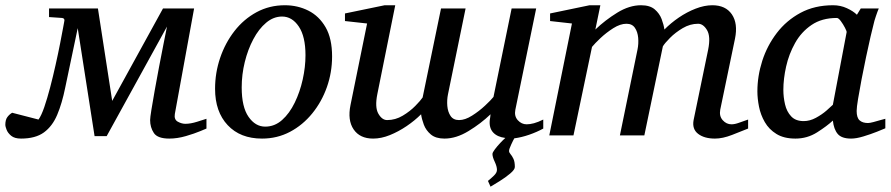

<svg xmlns="http://www.w3.org/2000/svg" viewBox="-71 -514 3384 729"><path d="M8.8 12.2Q-15.6 12.2 -28.6 1.5Q-41.5 -9.3 -46.1 -21.7Q-50.8 -34.2 -50.8 -39.1Q-50.8 -59.1 -43.2 -69.3Q-35.6 -79.6 -24.9 -85.9L75.2 -60.1Q85.9 -74.7 97.2 -107.4Q108.4 -140.1 119.4 -182.1Q130.4 -224.1 140.1 -267.8Q149.9 -311.5 157.2 -348.9Q164.6 -386.2 168.7 -409.2Q172.9 -432.1 172.9 -432.1Q176.3 -444.3 165 -445.8L115.2 -449.2V-481.9H300.8L355 -130.9L547.9 -481.9H666L592.8 -81.1Q589.4 -60.1 604 -52Q618.7 -43.9 632.8 -43.9Q652.8 -43.9 677.7 -51.8Q702.6 -59.6 712.9 -63V-25.9Q712.9 -25.9 690.2 -16.4Q667.5 -6.8 634.8 2.7Q602.1 12.2 571.8 12.2Q527.3 12.2 513.2 -9Q499 -30.3 499 -58.1Q499 -66.9 503.9 -97.4Q508.8 -127.9 516.4 -170.4Q523.9 -212.9 532.7 -258.8Q541.5 -304.7 549.6 -345.7Q557.6 -386.7 563 -413.1L334 2.9H288.1L224.1 -407.2L176.8 -182.1Q164.6 -121.6 146.2 -78.1Q127.9 -34.7 95.7 -11.2Q63.5 12.2 8.8 12.2Z M1189.9 -299.8Q1189.9 -239.3 1170.2 -183.3Q1150.4 -127.4 1114.5 -83.3Q1078.6 -39.1 1030 -13.4Q981.4 12.2 923.8 12.2Q841.3 12.2 793.5 -38.8Q745.6 -89.8 745.6 -176.8Q745.6 -237.8 764.9 -294.4Q784.2 -351.1 819.3 -396.2Q854.5 -441.4 903.3 -467.8Q952.1 -494.1 1010.7 -494.1Q1059.1 -494.1 1099.9 -473.6Q1140.6 -453.1 1165.3 -410.4Q1189.9 -367.7 1189.9 -299.8ZM1088.9 -304.2Q1088.9 -375.5 1063.5 -413.3Q1038.1 -451.2 1000 -451.2Q967.3 -451.2 939.5 -427.7Q911.6 -404.3 890.9 -365.2Q870.1 -326.2 858.4 -278.6Q846.7 -231 846.7 -182.1Q846.7 -107.9 872.6 -70.6Q898.4 -33.2 936 -33.2Q971.7 -33.2 1000 -58.3Q1028.3 -83.5 1048.1 -124.3Q1067.9 -165 1078.4 -212.4Q1088.9 -259.8 1088.9 -304.2Z M1791.5 194.8 1781.7 172.9Q1793.9 163.1 1804.9 152.3Q1815.9 141.6 1815.9 130.9Q1815.9 118.2 1807.4 100.1Q1798.8 82 1798.8 70.8Q1798.8 64.9 1807.9 53Q1816.9 41 1828.6 28.6Q1840.3 16.1 1847.7 9.8Q1816.9 5.9 1801.3 -11.2Q1785.6 -28.3 1788.6 -58.1Q1789.6 -63.5 1790.3 -69.1Q1791 -74.7 1791.5 -80.1Q1754.9 -44.9 1708 -16.4Q1661.1 12.2 1616.7 12.2Q1583.5 12.2 1564.9 -3.4Q1546.4 -19 1538.3 -40.5Q1530.3 -62 1527.8 -80.1Q1503.9 -56.2 1472.9 -35.2Q1441.9 -14.2 1409.2 -1Q1376.5 12.2 1345.7 12.2Q1295.4 12.2 1271.7 -22.7Q1248 -57.6 1259.8 -115.2L1322.8 -424.8L1238.8 -434.1V-462.9L1389.6 -494.1H1429.7L1361.8 -157.2Q1351.6 -106.9 1365.5 -82.5Q1379.4 -58.1 1398.9 -58.1Q1430.2 -58.1 1458 -74.7Q1485.8 -91.3 1506.1 -112.1Q1526.4 -132.8 1533.7 -144L1603.5 -481.9H1696.8L1629.9 -155.8Q1625.5 -134.3 1627.4 -111.6Q1629.4 -88.9 1639.9 -73.5Q1650.4 -58.1 1671.9 -58.1Q1694.8 -58.1 1721.4 -75Q1748 -91.8 1770.5 -112.8Q1793 -133.8 1802.7 -146L1871.6 -481.9H1964.8L1885.7 -97.2Q1880.9 -73.2 1895 -57.6Q1909.2 -42 1928.7 -42Q1940.9 -42 1956.5 -46.1Q1972.2 -50.3 1991.7 -60.1V-25.9Q1967.8 -12.7 1938.2 -2.4Q1908.7 7.8 1881.8 11.2Q1877.9 17.6 1869.9 34.9Q1861.8 52.2 1861.8 59.1Q1861.8 64.9 1867.2 71Q1872.6 77.1 1878.2 88.4Q1883.8 99.6 1883.8 120.1Q1883.8 129.9 1866.2 144.8Q1848.6 159.7 1826.7 173.3Q1804.7 187 1791.5 194.8Z M2769.5 -25.9Q2744.1 -15.6 2708.5 -1.7Q2672.9 12.2 2643.6 12.2Q2603 12.2 2579.6 -5.9Q2556.2 -23.9 2562.5 -58.1L2617.7 -325.2Q2627.9 -375.5 2613.5 -399.7Q2599.1 -423.8 2579.6 -423.8Q2549.3 -423.8 2521.2 -407.2Q2493.2 -390.6 2472.9 -370.1Q2452.6 -349.6 2445.8 -337.9L2375.5 0H2282.7L2349.6 -326.2Q2354 -347.7 2352.1 -370.4Q2350.1 -393.1 2339.6 -408.4Q2329.1 -423.8 2307.6 -423.8Q2284.2 -423.8 2257.6 -407Q2231 -390.1 2209 -369.4Q2187 -348.6 2176.8 -335.9L2106.4 0H2014.6L2100.6 -424.8L2017.6 -434.1V-462.9L2167.5 -494.1H2208.5L2189.5 -401.9Q2226.6 -437.5 2272.5 -465.8Q2318.4 -494.1 2362.8 -494.1Q2396.5 -494.1 2414.8 -478.5Q2433.1 -462.9 2441.2 -441.4Q2449.2 -419.9 2451.7 -401.9Q2475.6 -426.3 2506.3 -447.3Q2537.1 -468.3 2570.3 -481.2Q2603.5 -494.1 2633.8 -494.1Q2684.1 -494.1 2707.8 -459.5Q2731.4 -424.8 2719.7 -367.2L2663.6 -97.2Q2659.2 -73.2 2673.1 -57.6Q2687 -42 2706.5 -42Q2718.8 -42 2734.9 -47.9Q2751 -53.7 2769.5 -60.1Z M2949.2 12.2Q2905.3 12.2 2877 -5.4Q2848.6 -22.9 2832.8 -50.5Q2816.9 -78.1 2810.8 -109.1Q2804.7 -140.1 2804.7 -167Q2804.7 -225.1 2823.2 -283Q2841.8 -340.8 2878.4 -388.7Q2915 -436.5 2968.5 -465.3Q3022 -494.1 3092.3 -494.1Q3120.1 -494.1 3144.5 -482.9Q3168.9 -471.7 3182.6 -458L3197.3 -481.9H3265.6Q3260.7 -470.7 3254.4 -451.7Q3248 -432.6 3246.6 -424.8Q3242.2 -409.2 3234.4 -375Q3226.6 -340.8 3217.5 -298.1Q3208.5 -255.4 3200.4 -213.4Q3192.4 -171.4 3187 -138.7Q3181.6 -106 3181.6 -92.8Q3181.6 -66.9 3192.9 -56.9Q3204.1 -46.9 3224.6 -46.9Q3231.4 -46.9 3245.1 -50.5Q3258.8 -54.2 3272.2 -58.1Q3285.6 -62 3290.5 -63V-26.9Q3282.7 -23.4 3258.8 -13.9Q3234.9 -4.4 3207.5 3.9Q3180.2 12.2 3160.6 12.2Q3124.5 12.2 3109.6 -5.6Q3094.7 -23.4 3091.3 -56.2Q3068.8 -35.2 3031.5 -11.5Q2994.1 12.2 2949.2 12.2ZM2980.5 -54.2Q3003.9 -54.2 3026.9 -66.7Q3049.8 -79.1 3067.1 -94.2Q3084.5 -109.4 3091.3 -116.2L3143.6 -392.1Q3144 -395.5 3137.2 -408.7Q3130.4 -421.9 3121.6 -433.8Q3112.8 -445.8 3106.4 -445.8Q3049.3 -445.8 3010.3 -419.2Q2971.2 -392.6 2947.8 -350.6Q2924.3 -308.6 2913.8 -261.5Q2903.3 -214.4 2903.3 -172.9Q2903.3 -145 2909.7 -117.7Q2916 -90.3 2932.9 -72.3Q2949.7 -54.2 2980.5 -54.2Z"/></svg>

Font: Charis
Style: Italic
Weight: 400
Italic angle: -11°
Designer: Walt Agee, Miriam Martin, Annie Olsen, Victor Gaultney, Lorna Priest, Alan Ward, Bob Hallissy, Martin Hosken, Sharon Cor
Foundry: SIL Global
Version: Version 7.000